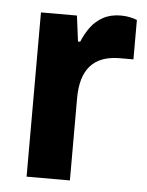

<svg xmlns="http://www.w3.org/2000/svg" viewBox="-44 -576 469 613"><g transform="rotate(5 190.0 -269.5)"><path d="M63.9 0V-526.4H179.2L189.8 -444.1H196.8Q207.5 -470.2 223.3 -491.6Q239.1 -513 263 -525.8Q286.8 -538.7 319.2 -538.7Q336 -538.7 350.1 -535.4Q364.1 -532.2 371.1 -529V-402.7H328.3Q297 -402.7 273.4 -394.2Q249.7 -385.7 233.9 -368Q218 -350.3 210.3 -324.1Q202.7 -297.9 202.7 -263.2V0Z"/></g></svg>

Font: Archivo SemiBold
Style: Regular
Weight: 600
Designer: Hector Gatti
Foundry: Omnibus-Type
Version: Version 2.001